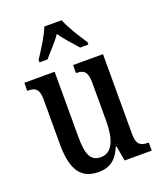

<svg xmlns="http://www.w3.org/2000/svg" viewBox="-143 -857 806 959"><g transform="rotate(-20 260.5 -378.0)"><path d="M124 -619V-606H167C193 -638 229 -673 254 -710C278 -673 315 -636 340 -606H384V-619C358 -657 317 -721 300 -766H208C191 -721 149 -657 124 -619ZM215 10C270 10 310 -12 338 -80H342L356 0H500V-43H495C462 -43 436 -51 436 -110V-536H277V-493H280C313 -493 337 -484 337 -421V-217C337 -120 312 -56 251 -56C194 -56 179 -101 179 -193V-536H18V-493H22C58 -493 80 -483 80 -425V-186C80 -49 123 10 215 10Z"/></g></svg>

Font: Noto Serif Khmer ExtraCondensed Medium
Style: Regular
Weight: 500
Width: 2
Designer: Danh Hong and the Monotype Design Team
Foundry: Monotype Imaging Inc.
Version: Version 2.004